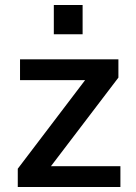

<svg xmlns="http://www.w3.org/2000/svg" viewBox="-20 -747 545 767"><path d="M51 0V-73L352 -469L382 -427H60V-510H453V-437L153 -43L124 -83H461V0ZM195 -610V-727H310V-610Z"/></svg>

Font: Instrument Sans Medium
Style: Regular
Weight: 500
Designer: Rodrigo Fuenzalida
Foundry: fragTYPE
Version: Version 1.000;gftools[0.9.28]